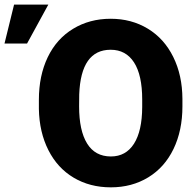

<svg xmlns="http://www.w3.org/2000/svg" viewBox="-125 -802 846 832"><path d="M665.5 -340.8Q665.5 -236.8 627 -156.7Q588.4 -76.7 517.3 -33.4Q446.3 9.8 355.5 9.8Q264.6 9.8 194.3 -32Q124 -73.7 84.7 -151.4Q45.4 -229 43.5 -329.6V-369.6Q43.5 -474.1 81.8 -554Q120.1 -633.8 191.7 -677.2Q263.2 -720.7 354.5 -720.7Q444.8 -720.7 515.6 -677.7Q586.4 -634.8 625.7 -555.4Q665 -476.1 665.5 -373.5ZM491.2 -370.6Q491.2 -476.6 455.8 -531.5Q420.4 -586.4 354.5 -586.4Q225.6 -586.4 218.3 -393.1L217.8 -340.8Q217.8 -236.3 252.4 -180.2Q287.1 -124 355.5 -124Q420.4 -124 455.6 -179.2Q490.7 -234.4 491.2 -337.9ZM-64 -782.2H84.5L-7.8 -613.3H-105.5Z"/></svg>

Font: Roboto Black
Style: Regular
Weight: 900
Designer: Google
Version: Version 2.134; 2016